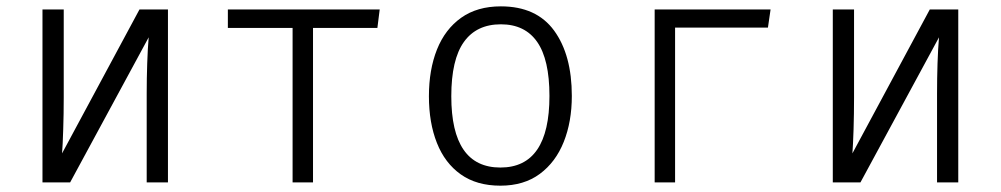

<svg xmlns="http://www.w3.org/2000/svg" viewBox="-20 -568 3117 598"><path d="M503.1 -538.5V0H436.9V-276.4Q436.9 -324.1 438.5 -370.3Q440 -416.4 443.1 -451.8L198.5 0H112.3V-538.5H178.5V-263.6Q178.5 -213.8 176.9 -165.1Q175.4 -116.4 173.3 -90.3L414.4 -538.5Z M1162.6 -538.5 1155.4 -481H954.9V0H891.3V-481H689.7V-538.5Z M1540 -548.2Q1650.8 -548.2 1705.9 -472.6Q1761 -396.9 1761 -269.2Q1761 -189.2 1735.9 -126.2Q1710.8 -63.1 1661.3 -26.4Q1611.8 10.3 1538.5 10.3Q1464.6 10.3 1415.1 -24.9Q1365.6 -60 1340.8 -122.8Q1315.9 -185.6 1315.9 -268.2Q1315.9 -350.8 1341 -413.8Q1366.2 -476.9 1416.2 -512.6Q1466.2 -548.2 1540 -548.2ZM1540 -492.3Q1464.1 -492.3 1424.9 -437.4Q1385.6 -382.6 1385.6 -268.2Q1385.6 -46.2 1538.5 -46.2Q1691.3 -46.2 1691.3 -269.2Q1691.3 -382.6 1653.1 -437.4Q1614.9 -492.3 1540 -492.3Z M2082.6 0H2019V-538.5H2380L2371.8 -482.1H2082.6Z M2964.6 -538.5V0H2898.5V-276.4Q2898.5 -324.1 2900 -370.3Q2901.5 -416.4 2904.6 -451.8L2660 0H2573.8V-538.5H2640V-263.6Q2640 -213.8 2638.5 -165.1Q2636.9 -116.4 2634.9 -90.3L2875.9 -538.5Z"/></svg>

Font: Fira Code Light
Style: Regular
Weight: 300
Monospace: yes
Designer: Carrois Corporate, Edenspiekermann AG, Nikita Prokopov
Foundry: Carrois Corporate, Edenspiekermann AG, Nikita Prokopov
Version: Version 6.000; ttfautohint (v1.8.2) -l 8 -r 50 -G 200 -x 14 